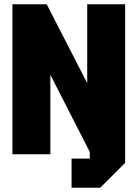

<svg xmlns="http://www.w3.org/2000/svg" viewBox="-20 -720 642 896"><path d="M38 0V-700H198L387 -332V-700H564V40L448 156H314V20H399V-11L215 -371V0Z"/></svg>

Font: Tektur SemiCondensed ExtraBold
Style: Regular
Weight: 800
Width: 4
Designer: Adam Jagosz
Foundry: Adam Jagosz
Version: Version 1.005;gftools[0.9.30]